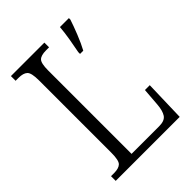

<svg xmlns="http://www.w3.org/2000/svg" viewBox="-205 -819 925 925"><g transform="rotate(-45 257.0 -357.0)"><path d="M35 0V-32H56Q88 -32 102 -45.5Q116 -59 116 -110V-604Q116 -655 101.5 -668.5Q87 -682 55 -682H35V-714H263V-682H242Q208 -682 194.5 -668.5Q181 -655 181 -606V-38H369Q407 -38 420.5 -58.5Q434 -79 437 -119L444 -210H477L471 0ZM346 -566Q353 -601 359.5 -639.5Q366 -678 369 -714H430V-704Q420 -673 402.5 -629Q385 -585 368 -554H346Z"/></g></svg>

Font: Noto Serif Bengali Condensed Light
Style: Regular
Weight: 300
Width: 3
Designer: Juan Bruce, Universal Thirst, Indian Type Foundry and the Monotype Design Team.
Foundry: Monotype Imaging Inc.
Version: Version 2.003; ttfautohint (v1.8.4.7-5d5b)